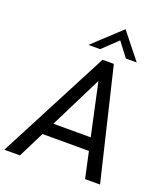

<svg xmlns="http://www.w3.org/2000/svg" viewBox="-180 -1023 979 1133"><g transform="rotate(20 309.5 -456.5)"><path d="M-18 0H80L162 -164H453.5L489 0H583L416 -697H345ZM201.5 -243 365 -571 436 -243ZM237 -751H310L404 -840L472 -751H540L411 -913Z"/></g></svg>

Font: HK Grotesk
Style: Italic
Weight: 400
Italic angle: -16°
Designer: Alfredo Marco Pradil
Foundry: Hanken Design Co.
Version: Version 3.001;FEAKit 1.0